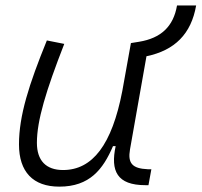

<svg xmlns="http://www.w3.org/2000/svg" viewBox="-20 -676 741 706"><path d="M198.2 10.3C309.6 10.3 358.9 -53.2 395.5 -138.7H405.3C385.7 -47.4 410.2 4.9 514.6 4.9H525.9L536.6 -53.7H523.4C466.3 -56.2 449.2 -75.7 458 -126.5L518.6 -469.2C622.6 -490.7 683.1 -551.3 701.2 -655.8H630.9C617.7 -578.1 571.3 -535.6 491.7 -522.5L461.4 -517.6L429.7 -341.3C391.6 -144 320.3 -50.8 211.9 -50.8C149.4 -50.8 115.7 -85.4 115.7 -150.9C115.7 -232.9 148.9 -341.8 216.3 -514.6L152.3 -527.3C86.4 -365.2 49.8 -251 49.8 -145C49.8 -43.9 101.6 10.3 198.2 10.3Z"/></svg>

Font: Cascadia Mono NF Light
Style: Italic
Weight: 300
Italic angle: -10°
Monospace: yes
Designer: Aaron Bell
Foundry: Saja Typeworks
Version: Version 2404.023